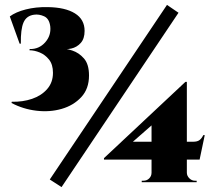

<svg xmlns="http://www.w3.org/2000/svg" viewBox="-20 -743 874 783"><path d="M175 -714Q246 -713 285.5 -688.5Q325 -664 325 -617Q325 -585 309 -567.5Q293 -550 270.5 -545Q248 -540 226 -546Q247 -546 274.5 -537Q302 -528 322.5 -504.5Q343 -481 343 -435Q343 -381 311.5 -347Q280 -313 231.5 -299Q183 -285 128.5 -291.5Q74 -298 27 -323L28 -328Q73 -327 111 -340Q149 -353 172.5 -380Q196 -407 196 -446Q196 -480 180 -500Q164 -520 142 -529Q120 -538 100 -538L101 -543Q139 -542 164 -570Q189 -598 185 -635Q181 -667 160 -676.5Q139 -686 119 -683Q88 -679 76 -651.5Q64 -624 65 -565H60L20 -676Q44 -694 85 -704.5Q126 -715 175 -714ZM183 -11 231 20 708 -691 661 -723ZM598 -267 736 -409H742V-1H598ZM736 -409 741 -357 522 -165H768Q785 -165 794 -172Q803 -179 809 -192H815L794 -92H404V-98ZM742 -39Q742 -26 752 -16Q762 -6 775 -6H782V0H558V-6H565Q579 -6 588.5 -15.5Q598 -25 598 -39Z"/></svg>

Font: Cinzel Black
Style: Regular
Weight: 900
Designer: Natanael Gama
Version: Version 2.000